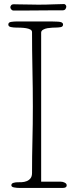

<svg xmlns="http://www.w3.org/2000/svg" viewBox="-20 -927 365 947"><path d="M183 -31H279Q290 -31 299.5 -26Q309 -21 309 -13Q309 0 289 0H77Q63 0 49.5 -2.5Q36 -5 36 -13Q36 -22 46 -25Q56 -28 65 -28Q75 -28 87.5 -28.5Q100 -29 111.5 -33.5Q123 -38 130.5 -47.5Q138 -57 138 -74Q138 -156 140 -234.5Q142 -313 142 -401Q142 -489 140 -584.5Q138 -680 138 -768Q138 -777 129.5 -781.5Q121 -786 108.5 -788Q96 -790 82 -790.5Q68 -791 58 -791Q47 -791 34 -793.5Q21 -796 21 -806Q21 -817 35 -819Q49 -821 58 -821H240Q272 -821 281.5 -817.5Q291 -814 291 -806Q291 -795 278.5 -793Q266 -791 254 -791Q249 -791 237.5 -790.5Q226 -790 214 -788Q202 -786 192.5 -780.5Q183 -775 183 -766ZM296 -907Q300 -907 303.5 -903Q307 -899 307 -894Q307 -889 303 -882.5Q299 -876 288 -876Q268 -876 234.5 -876Q201 -876 165 -875.5Q129 -875 97 -875Q65 -875 47 -875Q40 -875 35.5 -880.5Q31 -886 31 -891Q31 -896 35 -901Q39 -906 47 -906Q54 -906 69 -905.5Q84 -905 102 -905Q120 -905 137.5 -904.5Q155 -904 168 -904Q210 -904 241 -905.5Q272 -907 296 -907Z"/></svg>

Font: Life Savers
Style: Regular
Weight: 400
Designer: Pablo Impallari, Rodrigo Fuenzalida, Brenda Gallo
Foundry: Pablo Impallari, Rodrigo Fuenzalida, Brenda Gallo
Version: Version 3.001; ttfautohint (v0.95) -l 8 -r 50 -G 200 -x 14 -